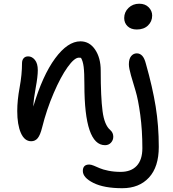

<svg xmlns="http://www.w3.org/2000/svg" viewBox="-20 -742 921 1022"><path d="M708 -585Q677.2 -585 659.2 -602.3Q641.1 -619.6 641.1 -646Q641.1 -677.7 664.1 -700Q687 -722.2 721.2 -722.2Q752.9 -722.2 771.5 -703.1Q790 -684.1 790 -659.2Q790 -627.9 767.8 -606.4Q745.6 -585 708 -585ZM539.1 30.8Q429.2 30.8 429.2 -291Q429.2 -355.5 425.3 -386.2Q421.4 -417 411.1 -434.1Q409.7 -434.1 405.8 -434.6Q401.9 -435.1 399.9 -435.1Q376 -435.1 339.6 -384.3Q303.2 -333.5 265.6 -246.1Q228 -158.7 204.1 -63Q194.3 -23.4 180.9 -6.8Q167.5 9.8 146 9.8Q110.4 9.8 91.1 -34.2Q71.8 -78.1 71.8 -150.9Q71.8 -208 84.5 -276.6Q97.2 -345.2 97.2 -405.8Q97.2 -421.9 105.7 -431.9Q114.3 -441.9 129.9 -441.9Q150.4 -441.9 165.8 -423.1Q181.2 -404.3 181.2 -368.2Q181.2 -334.5 170.2 -275.6Q159.2 -216.8 157.2 -174.8Q206.5 -340.3 273.4 -431.2Q340.3 -522 408.2 -522Q456.5 -522 486.3 -478Q516.1 -434.1 516.1 -366.2Q516.1 -224.6 525.9 -150.4Q535.6 -76.2 566.9 -49.8Q583 -35.6 583 -14.2Q583 3.9 570.8 17.3Q558.6 30.8 539.1 30.8ZM630.9 259.8Q533.7 259.8 477.3 231.7Q420.9 203.6 420.9 168Q420.9 133.8 455.1 133.8Q464.4 133.8 479.5 139.9Q494.6 146 510.7 153.3Q526.9 160.6 556.9 166.7Q586.9 172.9 622.1 172.9Q677.7 172.9 707.8 140.6Q737.8 108.4 737.8 46.9Q737.8 -48.8 726.6 -131.1Q715.3 -213.4 701.9 -257.3Q688.5 -301.3 677.2 -340.6Q666 -379.9 666 -399.9Q666 -428.7 678.2 -443.4Q690.4 -458 708 -458Q724.6 -458 736.8 -445.3Q749 -432.6 756.8 -401.9Q792 -277.8 808.6 -175.3Q825.2 -72.8 825.2 40Q825.2 146.5 772.9 203.1Q720.7 259.8 630.9 259.8Z"/></svg>

Font: Shantell Sans Irregular
Style: Regular
Weight: 400
Designer: Stephen Nixon, Anya Danilova, Shantell Martin
Foundry: Arrow Type
Version: Version 1.006;[9816181b4]